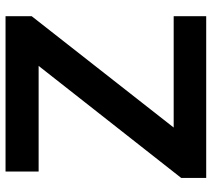

<svg xmlns="http://www.w3.org/2000/svg" viewBox="-55 -691 746 676"><g transform="rotate(-90 318.0 -353.0)"><path d="M599 0H29.5V-88L424 -590H52V-706.5H599V-614.5L207 -114.5H599Z"/></g></svg>

Font: Acari Sans
Style: Bold
Weight: 700
Designer: Alfredo Marco Pradil and Stefan Peev (font) & Cristiano Sobral (main changes)
Foundry: Alfredo Marco Pradil and Stefan Peev (font) & Cristiano Sobral (main changes)
Version: Version 1.063; ttfautohint (v1.8.3)